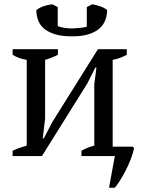

<svg xmlns="http://www.w3.org/2000/svg" viewBox="-20 -730 660 898"><path d="M39 -500H251V-474Q240 -468 225.5 -462Q211 -456 191 -450V-176L180 -83H185L224 -158L438 -500H573V-474Q541 -456 507 -450V-44H602L607 -36Q602 -12 591 16Q580 44 566.5 70Q553 96 539.5 117Q526 138 517 148H490L517 0H361V-25Q389 -41 421 -49V-335L431 -414H426L388 -339L176 0H39V-25Q56 -33 72 -38.5Q88 -44 105 -49V-450Q66 -456 39 -474ZM317 -560Q267 -560 235 -570.5Q203 -581 184 -598Q165 -615 157.5 -637.5Q150 -660 150 -683Q166 -695 185.5 -701.5Q205 -708 225 -710L250 -697V-608Q264 -602 283 -599.5Q302 -597 318 -597Q328 -597 350 -599Q372 -601 386 -605V-697L411 -710Q431 -707 450 -700Q469 -693 481 -683Q481 -660 473 -637.5Q465 -615 446.5 -598Q428 -581 396.5 -570.5Q365 -560 317 -560Z"/></svg>

Font: PT Serif
Style: Regular
Weight: 400
Designer: A.Korolkova, O.Umpeleva, V.Yefimov
Foundry: ParaType Ltd
Version: Version 1.000W OFL; ttfautohint (v1.6)